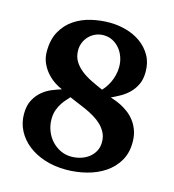

<svg xmlns="http://www.w3.org/2000/svg" viewBox="-105 -775 798 880"><g transform="rotate(15 293.5 -335.5)"><path d="M415 -148.9Q415 -173.3 405 -192.9Q395 -212.4 378.9 -227.8Q362.8 -243.2 342 -255.4Q321.3 -267.6 299.8 -277.1Q278.3 -286.6 258.1 -294.7Q237.8 -302.7 222.2 -310.1Q217.8 -304.2 208 -294.2Q198.2 -284.2 188.5 -269.5Q178.7 -254.9 171.4 -235.4Q164.1 -215.8 164.1 -190.9Q164.1 -161.6 174.3 -135.5Q184.6 -109.4 202.4 -90.1Q220.2 -70.8 244.1 -59.3Q268.1 -47.9 294.9 -47.9Q318.4 -47.9 339.8 -54.4Q361.3 -61 378.2 -74Q395 -86.9 405 -105.7Q415 -124.5 415 -148.9ZM401.9 -502.9Q401.9 -526.4 394.3 -548.1Q386.7 -569.8 372.8 -586.7Q358.9 -603.5 339.4 -613.8Q319.8 -624 295.9 -624Q275.9 -624 258.5 -616.5Q241.2 -608.9 228.3 -595.9Q215.3 -583 207.8 -565.4Q200.2 -547.9 200.2 -527.8Q200.2 -498 213.4 -476.1Q226.6 -454.1 248.3 -437Q270 -419.9 297.4 -406.5Q324.7 -393.1 353 -380.9Q360.4 -388.7 368.9 -400.4Q377.4 -412.1 384.8 -427.5Q392.1 -442.9 397 -461.9Q401.9 -481 401.9 -502.9ZM550.8 -184.1Q550.8 -132.8 528.6 -95.2Q506.3 -57.6 469.5 -33Q432.6 -8.3 385 3.9Q337.4 16.1 287.1 16.1Q232.9 16.1 186.8 1.2Q140.6 -13.7 107.2 -40Q73.7 -66.4 54.9 -102.5Q36.1 -138.7 36.1 -181.2Q36.1 -221.7 50.8 -248.5Q65.4 -275.4 86.7 -292.7Q107.9 -310.1 132.1 -319.6Q156.2 -329.1 174.8 -335Q159.7 -340.8 140.4 -353.3Q121.1 -365.7 103.8 -384.5Q86.4 -403.3 74.7 -428.5Q63 -453.6 63 -484.9Q63 -541.5 84.7 -580.3Q106.4 -619.1 141.6 -642.8Q176.8 -666.5 220.5 -676.8Q264.2 -687 308.1 -687Q347.7 -687 386.5 -676.3Q425.3 -665.5 456.1 -643.6Q486.8 -621.6 505.9 -588.6Q524.9 -555.7 524.9 -511.2Q524.9 -475.6 512.7 -450.4Q500.5 -425.3 481.9 -407.5Q463.4 -389.6 441.7 -377.7Q419.9 -365.7 400.9 -356.9Q407.7 -354.5 421.4 -349.9Q435.1 -345.2 451.9 -336.7Q468.8 -328.1 486.1 -315.4Q503.4 -302.7 517.8 -284.4Q532.2 -266.1 541.5 -241.2Q550.8 -216.3 550.8 -184.1Z"/></g></svg>

Font: Charis SIL CyrE
Style: Bold
Weight: 700
Foundry: SIL International
Version: Version 5.000